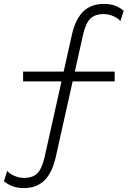

<svg xmlns="http://www.w3.org/2000/svg" viewBox="-29 -735 697 981"><path d="M93 226Q59.5 226 34.2 216.2Q9 206.5 -9 191L8 138Q18 151.5 42.8 162.8Q67.5 174 93 174Q139 174 162.2 150Q185.5 126 199 67L338 -556Q356 -636.5 396 -675.8Q436 -715 501 -715Q535 -715 560 -705.5Q585 -696 603 -680L586 -627Q576.5 -640.5 551.5 -651.8Q526.5 -663 501 -663Q455.5 -663 432 -639.2Q408.5 -615.5 395 -556L256 67Q238 147 198.2 186.5Q158.5 226 93 226ZM89 -319V-369H557V-319Z"/></svg>

Font: Geologica Thin
Style: Regular
Weight: 100
Version: Version 1.010;gftools[0.9.28]